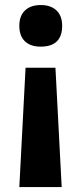

<svg xmlns="http://www.w3.org/2000/svg" viewBox="-20 -566 326 766"><path d="M228 -462.9Q228 -379.9 142.1 -379.9Q101.6 -379.9 79.3 -401.4Q57.1 -422.9 57.1 -462.9Q57.1 -502.9 79.8 -524.4Q102.5 -545.9 142.6 -545.9Q182.6 -545.9 205.3 -524.4Q228 -502.9 228 -462.9ZM82 -295.9H201.2L226.1 180.2H57.1Z"/></svg>

Font: OpenSans-Bold
Style: Bold
Weight: 700
Foundry: Ascender Corporation
Version: Version 1.10